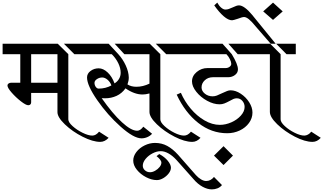

<svg xmlns="http://www.w3.org/2000/svg" viewBox="-34 -1023 2471 1467"><path d="M488 -609V-111Q488 -89 520.5 -59.5Q553 -30 597 -8.5Q641 13 671 13Q699 13 723 -17L796 30Q767 61 732 61Q675 61 597 21.5Q519 -18 462 -72.5Q405 -127 405 -166V-313H204V-241Q204 -231 198 -225Q192 -219 182 -219Q164 -219 125.5 -249Q87 -279 55 -315.5Q23 -352 23 -370Q23 -379 31.5 -385Q40 -391 52 -391H121V-609H-14V-689H407ZM604 -609H534L454 -689H604ZM204 -609V-391H405V-609Z M1498 30Q1470 61 1435 61Q1377 61 1299 21Q1221 -19 1164.5 -73.5Q1108 -128 1108 -168V-309Q1079 -301 1055 -301Q993 -301 925 -348Q897 -309 856.5 -290.5Q816 -272 769 -272Q752 -272 743 -273Q825 -156 896.5 -90Q968 -24 1014 -24Q1038 -24 1061 -55L1128 -1Q1114 15 1092 24.5Q1070 34 1047 34Q988 34 888 -55Q788 -144 709.5 -257Q631 -370 631 -431Q631 -461 658 -481Q685 -501 720 -501Q755 -501 788.5 -469.5Q822 -438 841 -386Q863 -399 875.5 -420.5Q888 -442 888 -467Q888 -502 870 -539.5Q852 -577 820 -609H577V-689H796L870 -609Q904 -572 926.5 -523.5Q949 -475 950 -431Q950 -406 940 -378Q968 -360 1008 -360Q1058 -360 1108 -384V-609H916L842 -689H1110L1191 -609V-111Q1191 -89 1223 -59.5Q1255 -30 1298.5 -8.5Q1342 13 1372 13Q1401 13 1425 -17ZM1236 -609 1156 -689H1306V-609ZM817 -370Q809 -395 788.5 -413Q768 -431 747 -431Q725 -431 706.5 -418.5Q688 -406 688 -390Q688 -373 697.5 -359.5Q707 -346 720 -346Q772 -346 817 -370Z M1150 69Q1202 69 1244 92Q1286 115 1326 159L1463 315Q1481 335 1502 347.5Q1523 360 1541 360Q1576 360 1601 329L1662 391Q1648 408 1627.5 416Q1607 424 1585 424Q1551 424 1514 404Q1477 384 1444 345L1314 199Q1286 168 1254.5 150Q1223 132 1194 132Q1164 132 1132 148.5Q1100 165 1078.5 191Q1057 217 1057 243Q1057 264 1073.5 278.5Q1090 293 1113 293Q1131 293 1151.5 281.5Q1172 270 1185.5 253Q1199 236 1199 220Q1199 209 1189 196Q1179 183 1162 170L1183 154Q1224 176 1248 205.5Q1272 235 1272 258Q1272 280 1255 302Q1238 324 1213 338.5Q1188 353 1164 353Q1125 353 1082.5 331Q1040 309 1012 274.5Q984 240 984 204Q984 170 1008 138.5Q1032 107 1071 88Q1110 69 1150 69Z M1279 -689H1666L1737 -609Q1784 -532 1784 -493Q1784 -467 1761.5 -450Q1739 -433 1709 -433H1593Q1556 -433 1531 -410Q1506 -387 1506 -355Q1506 -328 1531 -307.5Q1556 -287 1591 -287Q1607 -287 1623 -293Q1639 -299 1663 -311Q1687 -322 1701 -327.5Q1715 -333 1728 -333Q1766 -333 1805.5 -307Q1845 -281 1870 -241.5Q1895 -202 1895 -163Q1895 -120 1868.5 -83.5Q1842 -47 1797.5 -26Q1753 -5 1702 -5Q1581 -5 1480.5 -84Q1380 -163 1316 -300L1348 -314Q1376 -249 1423 -193Q1470 -137 1528.5 -103Q1587 -69 1646 -69Q1690 -69 1734 -88.5Q1778 -108 1806.5 -140Q1835 -172 1835 -206Q1835 -232 1818 -252Q1801 -272 1775 -272Q1762 -272 1750 -267Q1738 -262 1719 -251Q1697 -239 1680 -232.5Q1663 -226 1644 -226Q1598 -226 1548.5 -253Q1499 -280 1466 -321.5Q1433 -363 1433 -401Q1433 -443 1469 -473Q1505 -503 1552 -503H1690Q1707 -503 1720 -512.5Q1733 -522 1733 -535Q1733 -549 1723 -570Q1713 -591 1696 -609H1279ZM1711 -689H1939V-609H1782ZM1674 94 1746 166 1674 238 1601 166Z M1688 -950Q1702 -950 1714.5 -954.5Q1727 -959 1745 -967Q1775 -982 1792 -982Q1812 -982 1838 -963Q1864 -944 1892 -910L2072 -689H2034L1917 -824Q1862 -893 1831 -893Q1817 -893 1784 -880Q1748 -868 1739 -868Q1711 -868 1675.5 -898.5Q1640 -929 1603 -982L1626 -1003Q1639 -979 1656 -964.5Q1673 -950 1688 -950ZM2052 -1003 2126 -936 2052 -871 1977 -936ZM1912 -689H2030L2110 -609V-111Q2110 -89 2142 -59.5Q2174 -30 2217.5 -8.5Q2261 13 2291 13Q2305 13 2319.5 5Q2334 -3 2344 -17L2417 30Q2389 61 2354 61Q2296 61 2218.5 21Q2141 -19 2084.5 -73.5Q2028 -128 2028 -168V-609H1912ZM2076 -689H2226V-609H2155Z"/></svg>

Font: Amita
Style: Regular
Weight: 400
Designer: Eduardo Rodriguez Tunni, Modular Infotech, Brian J. Bonislawsky
Foundry: Eduardo Rodriguez Tunni, Modular Infotech, Brian J. Bonislawsky
Version: Version 1.004